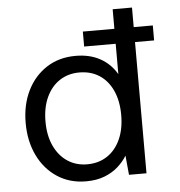

<svg xmlns="http://www.w3.org/2000/svg" viewBox="-52 -770 780 831"><g transform="rotate(-5 337.5 -354.0)"><path d="M331 -570V-635H635V-570ZM289 12Q218 12 164 -23.5Q110 -59 80 -121Q50 -183 50 -262Q50 -341 80 -402Q110 -463 164 -498Q218 -533 290 -533Q352 -533 397 -508Q442 -483 468 -438V-720H552V0H476L468 -84Q453 -59 428.5 -37Q404 -15 369.5 -1.5Q335 12 289 12ZM300 -61Q350 -61 387 -85.5Q424 -110 444.5 -155Q465 -200 465 -261Q465 -322 444.5 -367Q424 -412 387 -436Q350 -460 300 -460Q252 -460 215 -436Q178 -412 157 -367Q136 -322 136 -261Q136 -200 157 -155Q178 -110 215 -85.5Q252 -61 300 -61Z"/></g></svg>

Font: DM Sans 10pt
Style: Regular
Weight: 400
Version: Version 4.004;gftools[0.9.30]